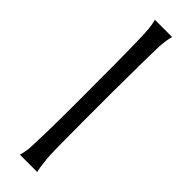

<svg xmlns="http://www.w3.org/2000/svg" viewBox="-301 -837 899 899"><g transform="rotate(45 148.5 -388.0)"><path d="M206.1 -835Q195.3 -803.2 193.8 -742.9Q192.4 -682.6 191.9 -641.8Q191.4 -601.1 191.4 -554.2L190.4 -456.1Q190.4 -405.3 190.4 -358.4V-269.5Q190.4 -57.6 194.3 -17.6Q200.2 40.5 206.1 58.6H91.3Q101.1 24.9 102.1 -9Q103 -43 104 -65.9Q105 -88.9 105.5 -121.1Q106 -153.3 106.4 -190.7Q106.9 -228 106.9 -269.5V-354Q106.9 -405.3 106.4 -456.1V-554.2Q106 -601.1 105.2 -641.8Q104.5 -682.6 104 -708.5Q103.5 -734.4 102.8 -751.7Q102.1 -769 100.6 -783.7Q98.6 -809.6 91.3 -835Z"/></g></svg>

Font: Amarante
Style: Regular
Weight: 400
Designer: Karolina Lach
Foundry: Sorkin Type Co.
Version: Version 1.001